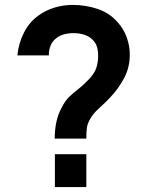

<svg xmlns="http://www.w3.org/2000/svg" viewBox="-20 -754 593 774"><path d="M200.5 -195.3Q200.5 -229.8 207.2 -262Q214 -294.2 229.7 -322Q242.8 -348.2 259.3 -364Q275.8 -379.8 296.3 -395.6Q316.8 -411.4 342 -438.2Q362.2 -460.6 369 -482.7Q375.7 -504.8 375.7 -530.7Q375.7 -547.1 372 -561.5Q368.4 -575.9 359.5 -586.7Q345.5 -605.1 323.4 -612.8Q301.3 -620.5 276.7 -620.5Q256.2 -620.5 237.2 -615.3Q218.3 -610.1 205.3 -598.8Q190.6 -587 183.6 -569.4Q176.6 -551.8 177 -530.8H50Q55 -580.9 77.2 -623.7Q99.4 -666.5 136 -692Q164.8 -713 200.5 -723.6Q236.2 -734.2 272 -734.2Q327 -734.2 375.9 -717.1Q424.8 -700.1 457 -661.2Q479.5 -635.6 491.3 -602.1Q503.2 -568.6 503.2 -533.8Q503.2 -482.7 480.9 -440.2Q458.6 -397.7 424.7 -361.7Q408.8 -344.7 394.2 -331.5Q379.6 -318.3 367.4 -306.1Q355.2 -293.9 346.8 -280.3Q333.1 -257.2 330.5 -240.9Q328 -224.6 328 -195.3ZM201.3 0V-132.5H328V0Z"/></svg>

Font: Manrope ExtraLight
Style: Regular
Weight: 200
Designer: Mikhail Sharanda
Foundry: Mikhail Sharanda
Version: Version 4.505